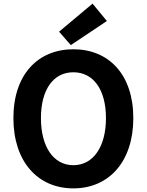

<svg xmlns="http://www.w3.org/2000/svg" viewBox="-20 -1026 810 1060"><path d="M385 14C581 14 716 -133 716 -374C716 -614 581 -754 385 -754C189 -754 54 -614 54 -374C54 -133 189 14 385 14ZM385 -114C275 -114 206 -216 206 -374C206 -532 275 -627 385 -627C495 -627 565 -532 565 -374C565 -216 495 -114 385 -114ZM371 -777 570 -910 491 -1006 306 -851Z"/></svg>

Font: Noto Sans CJK TC
Style: Bold
Weight: 700
Designer: Ryoko NISHIZUKA 西塚涼子 (kana, bopomofo & ideographs); Paul D. Hunt (Latin, Greek & Cyrillic); Sandoll Communications 산돌커뮤니
Foundry: Adobe
Version: Version 2.004;hotconv 1.0.118;makeotfexe 2.5.65603